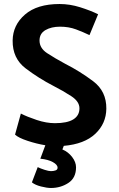

<svg xmlns="http://www.w3.org/2000/svg" viewBox="-20 -716 592 957"><path d="M84 -150Q115 -134 163 -118Q211 -102 254 -102Q315 -102 345.5 -121Q376 -140 376 -176Q376 -210 335.5 -236.5Q295 -263 246 -288Q174 -325 108 -375Q42 -425 43 -514Q44 -591 104.5 -643.5Q165 -696 277 -696Q328 -696 379 -680Q430 -664 469 -645L426 -541Q395 -556 359 -569.5Q323 -583 279 -583Q236 -583 206.5 -566Q177 -549 177 -514Q177 -476 215 -451Q253 -426 305 -398Q378 -361 444.5 -311Q511 -261 510 -174Q509 -100 455 -49Q401 2 298 11L291 29Q320 41 339.5 66.5Q359 92 359 118Q359 171 320.5 196Q282 221 234 221Q214 221 184.5 213.5Q155 206 139 193L168 117Q182 124 202.5 130.5Q223 137 234 137Q246 137 256.5 133.5Q267 130 267 120Q267 105 243.5 92Q220 79 181 75L206 8Q163 1 117.5 -14Q72 -29 55 -45Z"/></svg>

Font: Palanquin
Style: Bold
Weight: 700
Designer: Pria Ravichandran
Version: Version 1.0.4